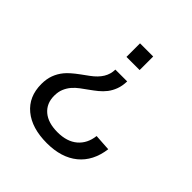

<svg xmlns="http://www.w3.org/2000/svg" viewBox="-186 -670 982 982"><g transform="rotate(45 305.5 -179.0)"><path d="M64 -24.4Q64 -61 74.7 -89.8Q85.4 -118.7 105.5 -143.1Q125.5 -167.5 170.9 -200.7L210.4 -229.5Q245.1 -254.9 262.2 -283Q279.3 -311 279.8 -344.2H365.2Q364.3 -310.5 354.7 -285.2Q345.2 -259.8 330.1 -240.2Q314.9 -220.7 295.9 -205.3Q276.9 -189.9 257.3 -176Q237.8 -162.1 219 -148.2Q200.2 -134.3 185.5 -117.2Q170.9 -100.1 161.9 -78.6Q152.8 -57.1 152.8 -28.3Q152.8 27.3 190.7 59.6Q228.5 91.8 296.9 91.8Q365.2 91.8 405.3 57.6Q445.3 23.4 452.1 -36.1L542 -30.3Q529.3 66.4 465.8 118.2Q402.3 169.9 297.9 169.9Q189 169.9 126.5 118.4Q64 66.9 64 -24.4ZM369.1 -528.3V-430.2H273.9V-528.3Z"/></g></svg>

Font: TypoPRO Liberation Sans
Style: Regular
Weight: 400
Designer: Steve Matteson
Foundry: Ascender Corporation
Version: Version 2.00.1